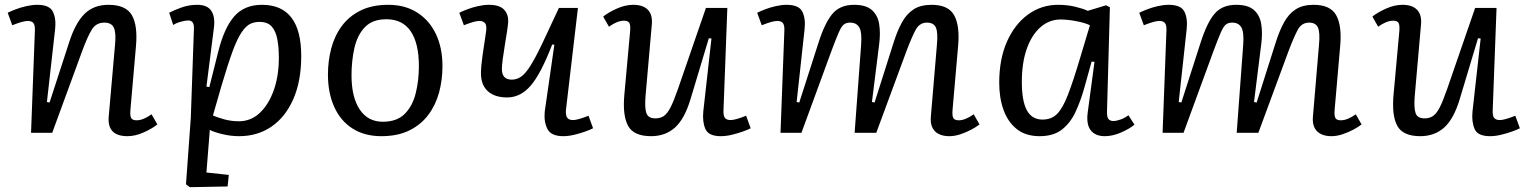

<svg xmlns="http://www.w3.org/2000/svg" viewBox="-20 -552 6352 798"><path d="M634 -35Q615 -19 579 -2.5Q543 14 510 14Q424 14 432 -69L458 -365Q463 -414 453.5 -436Q444 -458 414 -458Q380 -458 362.5 -430.5Q345 -403 322 -341L197 0H109L125 -425Q126 -447 119 -456Q112 -465 95 -465Q76 -465 31 -447L12 -499Q24 -505 44.5 -513Q65 -521 89.5 -526.5Q114 -532 135 -532Q186 -532 200 -503Q214 -474 209 -430L175 -128L186 -126L268 -378Q294 -458 332 -495Q370 -532 431 -532Q503 -532 528 -489Q553 -446 545 -359L522 -95Q520 -70 525.5 -61Q531 -52 548 -52Q575 -52 610 -77Z M786 -432Q788 -467 762 -467Q751 -467 731 -461.5Q711 -456 700 -448L683 -499Q706 -511 736 -521.5Q766 -532 800 -532Q842 -532 858.5 -506.5Q875 -481 869 -436L838 -192L850 -190L887 -337Q912 -437 954 -484.5Q996 -532 1069 -532Q1232 -532 1232 -319Q1232 -215 1199 -140Q1166 -65 1108 -25.5Q1050 14 974 14Q939 14 904 5.5Q869 -3 852 -12L838 165L931 175L926 223L769 226L753 214L773 -62ZM1058 -461Q1037 -461 1019.5 -452.5Q1002 -444 984 -417.5Q966 -391 946.5 -338Q927 -285 901 -197L865 -72Q883 -64 912 -56Q941 -48 973 -48Q1023 -48 1060 -83Q1097 -118 1118 -177.5Q1139 -237 1139 -312Q1139 -353 1133 -387Q1127 -421 1110 -441Q1093 -461 1058 -461Z M1565 14Q1495 14 1445 -18Q1395 -50 1369 -108Q1343 -166 1343 -242Q1343 -298 1356.5 -350Q1370 -402 1400 -443Q1430 -484 1478 -508Q1526 -532 1594 -532Q1664 -532 1714.5 -499.5Q1765 -467 1792 -410Q1819 -353 1819 -277Q1819 -220 1805 -168Q1791 -116 1760.5 -75Q1730 -34 1681.5 -10Q1633 14 1565 14ZM1571 -46Q1630 -46 1662.5 -79Q1695 -112 1708 -165Q1721 -218 1721 -277Q1721 -372 1687 -422Q1653 -472 1586 -472Q1528 -472 1496.5 -439Q1465 -406 1453 -352.5Q1441 -299 1441 -239Q1441 -148 1475 -97Q1509 -46 1571 -46Z M1889 -499Q1901 -505 1921.5 -513Q1942 -521 1966.5 -526.5Q1991 -532 2012 -532Q2056 -532 2075 -512Q2094 -492 2092 -459Q2091 -445 2087 -419Q2083 -393 2078 -363Q2073 -333 2069.5 -306.5Q2066 -280 2066 -265Q2066 -221 2107 -221Q2128 -221 2146 -233.5Q2164 -246 2184.5 -278.5Q2205 -311 2233 -369.5Q2261 -428 2303 -519H2382L2332 -93Q2331 -71 2338 -62Q2345 -53 2362 -53Q2381 -53 2426 -71L2445 -19Q2434 -13 2413 -5.5Q2392 2 2367.5 8Q2343 14 2321 14Q2271 14 2255.5 -15.5Q2240 -45 2244 -88L2284 -366L2275 -367Q2229 -247 2186.5 -197Q2144 -147 2088 -147Q2036 -147 2007.5 -173Q1979 -199 1979 -247Q1979 -276 1985.5 -321Q1992 -366 2000 -419Q2004 -445 1996.5 -455Q1989 -465 1972 -465Q1953 -465 1908 -447Z M2487 -483Q2506 -499 2542 -515.5Q2578 -532 2612 -532Q2653 -532 2673 -511Q2693 -490 2689 -449L2663 -153Q2659 -104 2666.5 -82Q2674 -60 2704 -60Q2724 -60 2738.5 -69.5Q2753 -79 2766.5 -105Q2780 -131 2797 -180L2914 -519H3003L2987 -93Q2986 -71 2993 -62Q3000 -53 3017 -53Q3036 -53 3081 -71L3100 -19Q3089 -13 3068 -5.5Q3047 2 3022.5 8Q2998 14 2976 14Q2925 14 2912 -15.5Q2899 -45 2903 -88L2937 -392L2926 -393L2850 -140Q2825 -57 2785 -21.5Q2745 14 2686 14Q2614 14 2590.5 -29Q2567 -72 2575 -159L2599 -423Q2601 -448 2595.5 -457Q2590 -466 2573 -466Q2546 -466 2511 -441Z M3559 -365Q3563 -418 3551.5 -438Q3540 -458 3513 -458Q3497 -458 3487 -450Q3477 -442 3466 -417Q3455 -392 3436 -341L3311 0H3224L3240 -425Q3241 -447 3234 -456Q3227 -465 3210 -465Q3191 -465 3146 -447L3127 -499Q3139 -505 3159.5 -513Q3180 -521 3204 -526.5Q3228 -532 3249 -532Q3301 -532 3315 -503Q3329 -474 3324 -430L3291 -128L3302 -126L3383 -378Q3410 -461 3441.5 -496.5Q3473 -532 3530 -532Q3579 -532 3603.5 -510.5Q3628 -489 3634 -452Q3640 -415 3634 -368L3604 -128L3615 -126L3695 -378Q3710 -425 3729 -459.5Q3748 -494 3777 -513Q3806 -532 3852 -532Q3922 -532 3946 -488Q3970 -444 3962 -359L3939 -95Q3937 -70 3942.5 -61Q3948 -52 3965 -52Q3992 -52 4027 -77L4051 -35Q4039 -25 4017.5 -13.5Q3996 -2 3972 6Q3948 14 3926 14Q3886 14 3865.5 -7Q3845 -28 3849 -69L3874 -365Q3879 -418 3869.5 -438Q3860 -458 3833 -458Q3802 -458 3786 -428.5Q3770 -399 3748 -341L3622 0H3532Z M4581 -90Q4580 -67 4586.5 -58Q4593 -49 4608 -49Q4619 -49 4636.5 -55Q4654 -61 4670 -73L4695 -34Q4677 -18 4641 -2Q4605 14 4572 14Q4532 14 4513 -11Q4494 -36 4501 -86L4529 -295L4517 -296L4487 -188Q4471 -131 4449.5 -85.5Q4428 -40 4393 -13Q4358 14 4301 14Q4243 14 4206 -15.5Q4169 -45 4151 -95Q4133 -145 4133 -208Q4133 -306 4165 -378.5Q4197 -451 4252.5 -491.5Q4308 -532 4378 -532Q4416 -532 4449 -524Q4482 -516 4501 -507L4577 -530L4593 -522ZM4313 -55Q4350 -55 4373.5 -78.5Q4397 -102 4419 -159Q4441 -216 4471 -317L4510 -447Q4490 -457 4453.5 -464Q4417 -471 4388 -471Q4341 -471 4304.5 -439Q4268 -407 4247.5 -349Q4227 -291 4227 -212Q4227 -132 4248 -93.5Q4269 -55 4313 -55Z M5147 -365Q5151 -418 5139.5 -438Q5128 -458 5101 -458Q5085 -458 5075 -450Q5065 -442 5054 -417Q5043 -392 5024 -341L4899 0H4812L4828 -425Q4829 -447 4822 -456Q4815 -465 4798 -465Q4779 -465 4734 -447L4715 -499Q4727 -505 4747.5 -513Q4768 -521 4792 -526.5Q4816 -532 4837 -532Q4889 -532 4903 -503Q4917 -474 4912 -430L4879 -128L4890 -126L4971 -378Q4998 -461 5029.5 -496.5Q5061 -532 5118 -532Q5167 -532 5191.5 -510.5Q5216 -489 5222 -452Q5228 -415 5222 -368L5192 -128L5203 -126L5283 -378Q5298 -425 5317 -459.5Q5336 -494 5365 -513Q5394 -532 5440 -532Q5510 -532 5534 -488Q5558 -444 5550 -359L5527 -95Q5525 -70 5530.5 -61Q5536 -52 5553 -52Q5580 -52 5615 -77L5639 -35Q5627 -25 5605.5 -13.5Q5584 -2 5560 6Q5536 14 5514 14Q5474 14 5453.5 -7Q5433 -28 5437 -69L5462 -365Q5467 -418 5457.5 -438Q5448 -458 5421 -458Q5390 -458 5374 -428.5Q5358 -399 5336 -341L5210 0H5120Z M5684 -483Q5703 -499 5739 -515.5Q5775 -532 5809 -532Q5850 -532 5870 -511Q5890 -490 5886 -449L5860 -153Q5856 -104 5863.5 -82Q5871 -60 5901 -60Q5921 -60 5935.5 -69.5Q5950 -79 5963.5 -105Q5977 -131 5994 -180L6111 -519H6200L6184 -93Q6183 -71 6190 -62Q6197 -53 6214 -53Q6233 -53 6278 -71L6297 -19Q6286 -13 6265 -5.5Q6244 2 6219.5 8Q6195 14 6173 14Q6122 14 6109 -15.5Q6096 -45 6100 -88L6134 -392L6123 -393L6047 -140Q6022 -57 5982 -21.5Q5942 14 5883 14Q5811 14 5787.5 -29Q5764 -72 5772 -159L5796 -423Q5798 -448 5792.5 -457Q5787 -466 5770 -466Q5743 -466 5708 -441Z"/></svg>

Font: Literata 7pt
Style: Italic
Weight: 400
Italic angle: -2°
Designer: Latin by Veronika Burian and Jose Scaglione. Greek by Irene Vlachou. Cyrillic by Vera Evstafieva
Foundry: TypeTogether
Version: Version 3.002